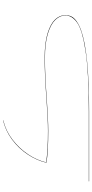

<svg xmlns="http://www.w3.org/2000/svg" viewBox="310 -919 609 1269"><g transform="rotate(-90 614.5 -284.5)"><path d="M1149 -157Q1149 -118 1122.5 -94Q1096 -70 1052 -54Q904 0 513 0H51L50 -2H512Q771 -2 911 -23.5Q1051 -45 1099 -79Q1147 -113 1147 -157Q1147 -192 1118.5 -222.5Q1090 -253 1027 -272.5Q964 -292 865 -292Q753 -292 597 -280Q457 -270 385 -270Q245 -270 174 -282V-284Q188 -345 227.5 -405Q267 -465 326 -509Q385 -553 454 -569L453 -567Q385 -551 327 -507Q269 -463 229.5 -404Q190 -345 176 -284Q259 -272 384 -272Q456 -272 596 -282Q754 -294 866 -294Q966 -294 1029 -274.5Q1092 -255 1120.5 -224.5Q1149 -194 1149 -157Z"/></g></svg>

Font: FiraGO Two
Style: Regular
Weight: 100
Designer: bBox Type
Foundry: bBox Type GmbH
Version: Version 1.001